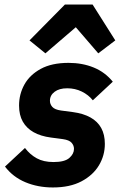

<svg xmlns="http://www.w3.org/2000/svg" viewBox="-20 -814 537 846"><path d="M213 12Q147 12 92 -11Q37 -34 2 -80L90 -162Q112 -133 142 -116.5Q172 -100 216 -100Q265 -100 285.5 -118Q306 -136 306 -158Q306 -173 295.5 -185Q285 -197 257 -201L204 -208Q159 -214 128 -231.5Q97 -249 80.5 -278Q64 -307 64 -349Q64 -399 87.5 -441.5Q111 -484 159.5 -510.5Q208 -537 282 -537Q343 -537 393 -516.5Q443 -496 477 -454L389 -372Q370 -396 340.5 -410.5Q311 -425 276 -425Q241 -425 220.5 -409.5Q200 -394 200 -370Q200 -355 210.5 -343Q221 -331 249 -327L302 -320Q347 -314 378.5 -296.5Q410 -279 426 -250Q442 -221 442 -180Q442 -129 416 -85.5Q390 -42 339 -15Q288 12 213 12ZM266 -794H388L488 -636L413 -579L314 -694L180 -579L110 -636Z"/></svg>

Font: IBM Plex Sans
Style: Italic
Weight: 400
Italic angle: -11.31°
Designer: Mike Abbink, Paul van der Laan, Pieter van Rosmalen
Foundry: Bold Monday
Version: Version 3.201